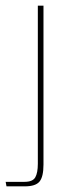

<svg xmlns="http://www.w3.org/2000/svg" viewBox="-70 -490 239 680"><path d="M-47 170 -50 154H17Q46 154 55 138Q64 122 64 90V-470H84V93Q84 136 70 153Q56 170 18 170Z"/></svg>

Font: Smooch Sans Thin Thin
Style: Regular
Weight: 250
Version: Version 1.010